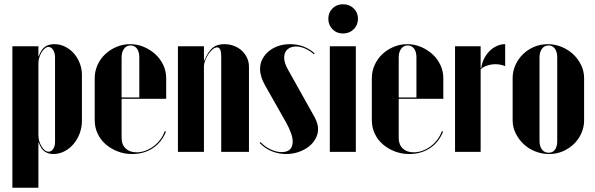

<svg xmlns="http://www.w3.org/2000/svg" viewBox="-20 -712 2788 900"><path d="M38 -495H160V-449H162Q173 -480 190.5 -492.5Q208 -505 234 -505Q261 -505 284.5 -493.5Q308 -482 325.5 -462.5Q343 -443 353.5 -416.5Q364 -390 364 -361V-145Q364 -114 353 -85.5Q342 -57 324 -36Q306 -15 281.5 -2.5Q257 10 230 10Q206 10 189 -2Q172 -14 162 -43H160V168H38ZM160 -80Q160 -50 175 -25.5Q190 -1 208 -1Q221 -1 229.5 -14Q238 -27 238 -47V-444Q238 -464 229 -478Q220 -492 207 -492Q199 -492 190.5 -485Q182 -478 175.5 -467.5Q169 -457 164.5 -443.5Q160 -430 160 -417Z M424 -345Q424 -378 437 -407Q450 -436 472.5 -457.5Q495 -479 525.5 -492Q556 -505 590 -505Q624 -505 654.5 -492Q685 -479 708.5 -457.5Q732 -436 745.5 -407Q759 -378 759 -346V-249H550V-65Q550 -34 569 -16Q588 2 620 2Q641 2 661.5 -5.5Q682 -13 700 -26.5Q718 -40 731.5 -58Q745 -76 752 -97L758 -95Q738 -45 696.5 -17.5Q655 10 599 10Q563 10 531 -2.5Q499 -15 475 -36Q451 -57 437.5 -86Q424 -115 424 -148ZM633 -255V-443Q633 -469 622 -484Q611 -499 592 -499Q573 -499 561.5 -483.5Q550 -468 550 -443V-255Z M938 -429Q956 -471 976.5 -488Q997 -505 1031 -505Q1055 -505 1076.5 -497Q1098 -489 1113.5 -474.5Q1129 -460 1138 -441Q1147 -422 1147 -399V0H1017V-447Q1017 -490 998 -490Q988 -490 977 -481Q966 -472 957 -458.5Q948 -445 942 -429.5Q936 -414 936 -400V0H814V-495H936V-429Z M1451 -458Q1432 -475 1410 -484.5Q1388 -494 1368 -494Q1342 -494 1327 -480Q1312 -466 1312 -442Q1312 -416 1332 -382L1454 -164Q1471 -133 1471 -107Q1471 -83 1459 -61.5Q1447 -40 1427 -24.5Q1407 -9 1379.5 0.5Q1352 10 1322 10Q1286 10 1254 -3Q1222 -16 1197 -42L1201 -46Q1222 -24 1249 -11.5Q1276 1 1300 1Q1352 1 1352 -49Q1352 -82 1321 -138L1223 -311Q1199 -353 1199 -389Q1199 -414 1210 -435Q1221 -456 1239.5 -471.5Q1258 -487 1283.5 -496Q1309 -505 1339 -505Q1406 -505 1455 -462Z M1519 -624Q1519 -653 1538.5 -672.5Q1558 -692 1588 -692Q1618 -692 1638 -672.5Q1658 -653 1658 -624Q1658 -595 1638 -575Q1618 -555 1588 -555Q1558 -555 1538.5 -575Q1519 -595 1519 -624ZM1648 -495V0H1526V-495Z M1723 -345Q1723 -378 1736 -407Q1749 -436 1771.5 -457.5Q1794 -479 1824.5 -492Q1855 -505 1889 -505Q1923 -505 1953.5 -492Q1984 -479 2007.5 -457.5Q2031 -436 2044.5 -407Q2058 -378 2058 -346V-249H1849V-65Q1849 -34 1868 -16Q1887 2 1919 2Q1940 2 1960.5 -5.5Q1981 -13 1999 -26.5Q2017 -40 2030.5 -58Q2044 -76 2051 -97L2057 -95Q2037 -45 1995.5 -17.5Q1954 10 1898 10Q1862 10 1830 -2.5Q1798 -15 1774 -36Q1750 -57 1736.5 -86Q1723 -115 1723 -148ZM1932 -255V-443Q1932 -469 1921 -484Q1910 -499 1891 -499Q1872 -499 1860.5 -483.5Q1849 -468 1849 -443V-255Z M2233 -495V-394H2236Q2239 -417 2249.5 -437.5Q2260 -458 2275 -473Q2290 -488 2309 -496.5Q2328 -505 2348 -505V-402Q2327 -411 2302 -411Q2282 -411 2263 -404.5Q2244 -398 2233 -387V0H2113V-495Z M2548 -505Q2582 -505 2613 -492Q2644 -479 2667 -457.5Q2690 -436 2704 -407Q2718 -378 2718 -346V-148Q2718 -116 2705 -87Q2692 -58 2669.5 -36.5Q2647 -15 2617.5 -2.5Q2588 10 2554 10Q2520 10 2488.5 -2.5Q2457 -15 2434 -37Q2411 -59 2397 -87.5Q2383 -116 2383 -148V-346Q2383 -378 2396 -407Q2409 -436 2431.5 -458Q2454 -480 2484 -492.5Q2514 -505 2548 -505ZM2552 -499Q2532 -499 2520.5 -483.5Q2509 -468 2509 -443V-51Q2509 -26 2520.5 -11Q2532 4 2552 4Q2571 4 2581.5 -10.5Q2592 -25 2592 -51V-443Q2592 -469 2581 -484Q2570 -499 2552 -499Z"/></svg>

Font: Moniqa Black Display
Style: Regular
Weight: 900
Designer: Rajesh Rajput
Foundry: Rajesh Rajput
Version: Version 1.000